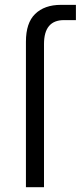

<svg xmlns="http://www.w3.org/2000/svg" viewBox="-20 -779 342 799"><path d="M87.9 0Q87.9 -151.4 87.9 -605.5Q87.9 -683.6 126 -720.7Q165 -758.8 233.4 -758.8Q253.9 -758.8 295.9 -758.8Q295.9 -743.2 295.9 -695.3Q283.2 -695.3 246.1 -695.3Q163.1 -695.3 163.1 -595.7Q163.1 -397.5 163.1 0Q144.5 0 87.9 0Z"/></svg>

Font: Gothic A1
Style: Regular
Weight: 400
Designer: HanYang I&C Co.,Ltd.
Version: Version 2.50